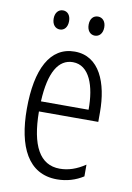

<svg xmlns="http://www.w3.org/2000/svg" viewBox="-82 -759 564 822"><g transform="rotate(10 199.5 -348.5)"><path d="M91 -666C91 -640 105 -624 125 -624C144 -624 158 -639 158 -666C158 -692 144 -707 125 -707C105 -707 91 -691 91 -666ZM243 -666C243 -640 257 -624 277 -624C296 -624 311 -639 311 -666C311 -692 296 -707 277 -707C257 -707 243 -692 243 -666ZM205 -542C98 -542 45 -438 45 -265C45 -102 98 10 224 10C267 10 305 -2 338 -23V-74C301 -49 265 -37 228 -37C141 -37 99 -115 98 -263H356V-305C356 -432 313 -542 205 -542ZM205 -496C277 -496 307 -410 306 -307H99C105 -435 143 -496 205 -496Z"/></g></svg>

Font: Noto Sans UI Condensed Light
Style: Regular
Weight: 300
Width: 3
Designer: Monotype Design Team
Foundry: Monotype Imaging Inc.
Version: Version 1.901